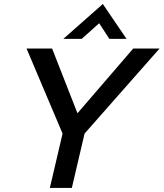

<svg xmlns="http://www.w3.org/2000/svg" viewBox="-20 -930 810 950"><path d="M226.6 0 289.6 -269 111.3 -689.9H237.8L363.3 -369.6L639.2 -689.9H769.5L398.4 -269L335.4 0ZM293.5 -737.8 488.8 -910.2 606 -737.8H521L470.7 -814.9L384.3 -737.8Z"/></svg>

Font: Acari Sans SemiBold
Style: Italic
Weight: 600
Italic angle: -13°
Designer: Alfredo Marco Pradil and Stefan Peev
Foundry: Hanken Design Co.
Version: Version 1.045;January 11, 2019;FontCreator 11.5.0.2425 64-bi